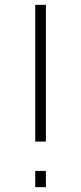

<svg xmlns="http://www.w3.org/2000/svg" viewBox="-20 -770 334 790"><path d="M125 -750H168.8V-187.5H125ZM125 -66.7V0H168.8V-66.7Z"/></svg>

Font: Manrope3 Thin
Style: Regular
Weight: 100
Width: 4
Designer: Mikhail Sharanda
Foundry: Mikhail Sharanda
Version: Version 3.000;PS 003.000;hotconv 1.0.88;makeotf.lib2.5.64775